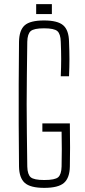

<svg xmlns="http://www.w3.org/2000/svg" viewBox="-20 -904 409 929"><path d="M194 5Q127 5 100 -19Q73 -43 72 -98Q71 -206 70.5 -303Q70 -400 70.5 -497Q71 -594 72 -702Q73 -758 99.5 -781.5Q126 -805 193 -805Q259 -805 286 -781.5Q313 -758 314 -702Q316 -655 316 -618.5Q316 -582 314 -535H274Q276 -582 276 -618.5Q276 -655 274 -702Q273 -740 257.5 -753.5Q242 -767 193 -767Q144 -767 128.5 -753.5Q113 -740 112 -702Q111 -613 110 -540.5Q109 -468 109 -400Q109 -332 110 -259.5Q111 -187 112 -98Q113 -60 128.5 -46.5Q144 -33 194 -33Q246 -33 261.5 -46.5Q277 -60 278 -98Q279 -146 279 -182.5Q279 -219 278 -267H185V-307H318Q319 -235 319 -189.5Q319 -144 318 -98Q317 -43 289.5 -19Q262 5 194 5ZM155 -836V-884H231V-836Z"/></svg>

Font: Big Shoulders Text Thin
Style: Regular
Weight: 100
Designer: Patric King
Foundry: XO Type Co
Version: Version 1.000; ttfautohint (v1.8.2)